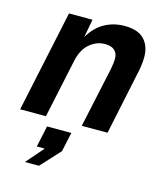

<svg xmlns="http://www.w3.org/2000/svg" viewBox="-118 -636 836 978"><g transform="rotate(15 300.0 -147.5)"><path d="M13 0 127 -536H251L233 -440Q266 -496 313.5 -522Q361 -548 418 -548Q489 -548 522 -513Q555 -478 555 -420Q555 -397 551 -370Q547 -343 541 -319L474 0H338L406 -316Q409 -331 411 -346Q413 -361 413 -375Q413 -401 396.5 -417Q380 -433 345 -433Q301 -433 264.5 -402Q228 -371 215 -310L149 0ZM106 253 186 161H144L168 49H296L274 151L180 253Z"/></g></svg>

Font: Geist Mono
Style: Bold Italic
Weight: 700
Italic angle: -12°
Monospace: yes
Designer: Basement.studio, Andrés Briganti, Mateo Zaragoza
Foundry: Basement.studio, Vercel, Andrés Briganti, Guido Ferreyra, Mateo Zaragoza
Version: Version 1.500; ttfautohint (v1.8.4.7-5d5b)